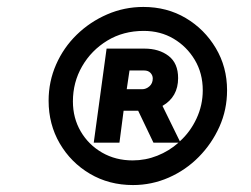

<svg xmlns="http://www.w3.org/2000/svg" viewBox="-20 -804 722 553"><path d="M363 -271Q294 -271 239 -303.5Q184 -336 152 -391Q120 -446 120 -514Q120 -569 141.5 -618Q163 -667 201 -704Q239 -741 288.5 -762.5Q338 -784 393 -784Q461 -784 515 -752Q569 -720 601.5 -665.5Q634 -611 634 -544Q634 -488 612 -439Q590 -390 552.5 -352Q515 -314 466 -292.5Q417 -271 363 -271ZM250 -393 287 -664H396Q438 -664 465.5 -643Q493 -622 493 -579Q493 -525 448 -499L498 -397Q528 -424 546 -462.5Q564 -501 564 -544Q564 -593 541 -631.5Q518 -670 480 -692.5Q442 -715 394 -715Q335 -715 289 -687Q243 -659 216.5 -613Q190 -567 190 -512Q190 -464 212.5 -425.5Q235 -387 274 -364.5Q313 -342 362 -342Q399 -342 433 -355.5Q467 -369 494 -393H422L378 -485H336L324 -393ZM345 -547H389Q401 -547 410.5 -555.5Q420 -564 420 -578Q420 -587 413.5 -594Q407 -601 395 -601H353Z"/></svg>

Font: Plus Jakarta Sans
Style: Bold Italic
Weight: 700
Italic angle: -8°
Designer: Gumpita Rahayu
Foundry: Tokotype
Version: Version 2.071; ttfautohint (v1.8.4.7-5d5b);gftools[0.9.29]